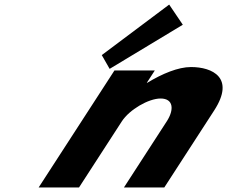

<svg xmlns="http://www.w3.org/2000/svg" viewBox="-20 -822 996 842"><path d="M426.3 -580.4 460.8 -520 781.7 -713.5 721.9 -801.9ZM326.6 0H149.6L481.9 -513H658.9L623.9 -459H625.9C691.8 -499 761.6 -528 817.6 -528C911.6 -528 1012.1 -481 919.5 -338L700.6 0H523.6L711.4 -290C744.5 -341 741.2 -390 684.2 -390C631.2 -390 547.5 -341 514.4 -290Z"/></svg>

Font: Hussar
Style: BdWodka
Weight: 700
Foundry: Cannot Into Space Fonts
Version: Version 2.00